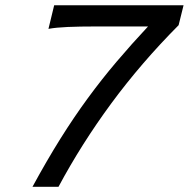

<svg xmlns="http://www.w3.org/2000/svg" viewBox="-20 -719 727 739"><path d="M205.1 0H105Q160.2 -101.6 212.6 -185.3Q265.1 -269 318.4 -341.6Q371.6 -414.1 428.5 -481.2Q485.4 -548.3 549.8 -617.2H354.5Q285.6 -617.2 240.7 -615.2Q195.8 -613.3 166.5 -607.9L188.5 -698.7H686.5L667.5 -622.1Q522.9 -476.6 408.2 -320.8Q293.5 -165 205.1 0Z"/></svg>

Font: Andika
Style: Italic
Weight: 400
Italic angle: -14°
Designer: Victor Gaultney, Annie Olsen, Julie Remington, Don Collingsworth, Eric Hays, Becca Hirsbrunner
Foundry: SIL International
Version: Version 6.101